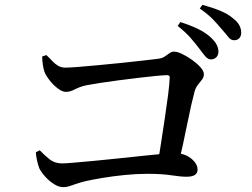

<svg xmlns="http://www.w3.org/2000/svg" viewBox="-20 -825 1040 792"><path d="M154 -592 171 -598Q185 -585 196 -573Q207 -561 220 -553.5Q233 -546 250 -546Q266 -546 303.5 -549Q341 -552 389 -556.5Q437 -561 485.5 -566Q534 -571 572.5 -575.5Q611 -580 628 -582Q648 -584 659 -591.5Q670 -599 679 -605.5Q688 -612 699 -612Q711 -612 731 -602.5Q751 -593 771.5 -578.5Q792 -564 806.5 -548Q821 -532 821 -519Q821 -507 813.5 -497Q806 -487 797 -476Q788 -465 783 -449Q777 -427 769 -392Q761 -357 752.5 -314.5Q744 -272 734 -226Q730 -208 726 -191Q738 -188 748 -184Q770 -173 782.5 -157.5Q795 -142 795 -125Q795 -111 784 -103.5Q773 -96 750 -96Q725 -96 686.5 -102Q648 -108 588 -108Q542 -108 493 -103Q444 -98 402.5 -91Q361 -84 334 -78Q310 -72 294 -66.5Q278 -61 266 -57Q254 -53 240 -53Q223 -53 203 -65.5Q183 -78 166.5 -96.5Q150 -115 142 -131Q136 -147 132 -166.5Q128 -186 128 -197L144 -205Q164 -184 185 -167.5Q206 -151 236 -151Q250 -151 285 -154Q320 -157 368 -161.5Q416 -166 468 -171.5Q520 -177 567 -182Q606 -186 637 -189Q640 -210 644 -233Q652 -285 660 -338Q668 -391 673.5 -434.5Q679 -478 680 -503Q681 -509 678 -512Q675 -515 670 -515Q657 -515 625 -512Q593 -509 552 -504Q511 -499 468 -493.5Q425 -488 390 -482.5Q355 -477 335 -473Q309 -467 289 -456.5Q269 -446 252 -446Q237 -446 218 -460.5Q199 -475 184 -494.5Q169 -514 163 -530Q159 -542 156.5 -559.5Q154 -577 154 -592ZM804 -622Q789 -642 768 -666.5Q747 -691 713 -718L724 -734Q765 -721 797 -705.5Q829 -690 850 -670Q867 -654 874 -640Q881 -626 881 -612Q881 -598 872.5 -589Q864 -580 850 -580Q838 -580 827.5 -592Q817 -604 804 -622ZM896 -703Q881 -721 861.5 -742Q842 -763 804 -790L815 -805Q856 -794 887.5 -781Q919 -768 938 -752Q958 -737 966.5 -722Q975 -707 975 -690Q975 -676 967 -667.5Q959 -659 946 -659Q932 -659 922 -672Q912 -685 896 -703Z"/></svg>

Font: Early Summer Mincho SemiBold
Style: Regular
Weight: 600
Designer: GuiWonder
Version: Version 1.002